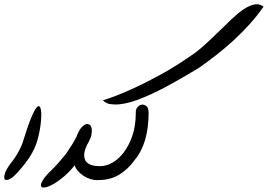

<svg xmlns="http://www.w3.org/2000/svg" viewBox="-20 -835 1242 890"><path d="M150.9 -176.8Q131.8 -112.8 61.5 -36.1Q40.5 -12.2 24.9 -4.9Q16.1 -0.5 10.3 -0.5Q5.9 -0.5 2.9 -2.9Q-0.5 -6.3 -0.5 -13.2Q-0.5 -19 3.2 -32.5Q6.8 -45.9 27.3 -74.7Q53.2 -106.9 68.8 -137.5Q84.5 -168 91.3 -193.8Q107.4 -245.6 119.9 -277.6Q132.3 -309.6 141.8 -325.4Q151.4 -341.3 157.7 -342.8H159.7Q164.6 -342.8 167.5 -334.7Q170.4 -326.7 171.4 -309.6V-302.7Q171.4 -288.1 169.4 -268.3Q167.5 -248.5 162.8 -224.1Q158.2 -199.7 150.9 -176.8Z M440.9 -0.5Q435.5 0 429.7 0Q416.5 0 400.1 -4.6Q383.8 -9.3 367.9 -19.5Q352.1 -29.8 340.8 -43Q329.6 -56.2 326.2 -68.8Q301.8 -38.1 275.4 -15.9Q249 6.3 226.6 18.8Q204.1 31.2 189 33.7Q185.1 34.2 182.1 34.2Q172.9 34.2 170.4 27.8Q169.4 25.9 169.4 23.4Q169.4 15.1 180.2 -2.4Q190.9 -20 224.1 -51.8Q243.2 -70.8 259 -89.6Q274.9 -108.4 287.6 -124Q300.3 -143.1 312.5 -162.4Q324.7 -181.6 334.5 -200.7Q342.8 -225.1 353.5 -239Q364.3 -252.9 374.5 -257.8Q379.9 -260.3 384.3 -260.3Q388.7 -260.3 394.5 -257.3Q400.4 -254.4 403.8 -243.7Q405.8 -237.3 405.8 -228.5Q405.8 -222.7 403.8 -210.2Q401.9 -197.8 390.1 -175.3Q376.5 -151.9 372.1 -131.8Q370.1 -123 370.1 -115.2Q370.1 -105 374.8 -93.3Q379.4 -81.5 396 -73.2Q412.6 -64.9 440.9 -64.9Z M1201.7 -804.2Q1171.4 -760.7 1136 -721.7Q1100.6 -682.6 1062 -647.2Q1023.4 -611.8 982.4 -579.8Q941.4 -547.9 899.9 -519Q887.2 -511.7 864.7 -498.3Q842.3 -484.9 813.5 -468.3Q784.7 -451.7 751.2 -433.6Q717.8 -415.5 683.3 -399.7Q648.9 -383.8 614.7 -371.3Q580.6 -358.9 550.8 -354Q532.7 -350.6 516.6 -350.6Q505.9 -350.6 489 -352.8Q472.2 -355 457 -370.1Q474.6 -375 514.9 -390.1Q555.2 -405.3 609.9 -430.7Q664.6 -456.1 729.5 -491.9Q794.4 -527.8 861.3 -574.2Q895.5 -596.7 928.2 -626.5Q960.9 -656.2 992.2 -686.8Q1023.4 -717.3 1052.5 -745.1Q1081.5 -772.9 1107.9 -791Q1134.3 -809.1 1158.2 -814Q1164.1 -815.4 1169.9 -815.4Q1186.5 -815.4 1201.7 -804.2ZM668.9 -311.5Q668.9 -243.7 653.1 -188.2Q637.2 -132.8 605 -94.2Q572.8 -49.3 531.7 -24.9Q490.7 -0.5 439 -0.5H434.6V-64.5H439Q474.1 -64.5 502.7 -81.8Q531.2 -99.1 553.7 -128.4Q579.6 -163.6 594.5 -208.7Q609.4 -253.9 609.4 -311.5V-315.9Q609.4 -329.1 617.7 -338.6Q626 -348.1 637.7 -350.1H641.1Q650.4 -350.1 659.7 -342Q668.9 -334 668.9 -311.5Z"/></svg>

Font: DimaLove
Style: regular
Weight: 400
Designer: R.Balvardi
Foundry: Dima Software Group
Version: Version 1.00;May 4, 2019;FontCreator 11.5.0.2427 64-bit